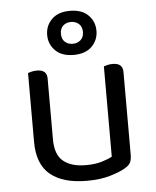

<svg xmlns="http://www.w3.org/2000/svg" viewBox="-52 -749 654 807"><g transform="rotate(-5 275.0 -346.0)"><path d="M75 -460Q80 -462 90.5 -464.5Q101 -467 113 -467Q155 -467 155 -430V-173Q155 -108 189 -80.5Q223 -53 283 -53Q323 -53 351 -61.5Q379 -70 395 -79V-460Q400 -462 410.5 -464.5Q421 -467 432 -467Q475 -467 475 -430V-82Q475 -61 469.5 -48.5Q464 -36 443 -24Q420 -11 379.5 1Q339 13 282 13Q182 13 128.5 -31Q75 -75 75 -169ZM169 -612Q169 -651 196 -678Q223 -705 273 -705Q323 -705 350 -678Q377 -651 377 -612Q377 -573 350 -546Q323 -519 273 -519Q223 -519 196 -546Q169 -573 169 -612ZM227 -612Q227 -590 240 -578Q253 -566 273 -566Q293 -566 306.5 -578Q320 -590 320 -612Q320 -634 306.5 -646Q293 -658 273 -658Q253 -658 240 -646Q227 -634 227 -612Z"/></g></svg>

Font: Baloo Thambi 2
Style: Regular
Weight: 400
Designer: Aadarsh Rajan and Ek Type
Foundry: Ek Type
Version: Version 1.640;hotconv 1.0.111;makeotfexe 2.5.65597; ttfautoh